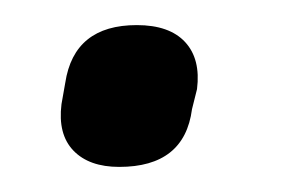

<svg xmlns="http://www.w3.org/2000/svg" viewBox="-20 -492 236 153"><path d="M75 -359Q51 -359 38.5 -372Q26 -385 29 -409L32 -426Q39 -472 89 -472Q115 -472 127.5 -458.5Q140 -445 137 -421L133 -405Q127 -359 75 -359Z"/></svg>

Font: Sofia Sans Condensed Medium
Style: Italic
Weight: 500
Italic angle: -9°
Designer: Botio Nikoltchev, Ani Petrova
Foundry: lettersoup
Version: Version 4.101; ttfautohint (v1.8.4.7-5d5b)